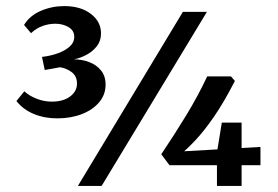

<svg xmlns="http://www.w3.org/2000/svg" viewBox="-20 -611 912 631"><path d="M168 -222Q126 -222 91 -236.5Q56 -251 34 -279L60 -311Q76 -296 100.5 -286.5Q125 -277 150 -277Q188 -277 210.5 -294Q233 -311 233 -336Q233 -361 215.5 -374Q198 -387 177 -390Q162 -387 150.5 -385Q139 -383 127 -381L118 -424Q145 -427 169 -435.5Q193 -444 208.5 -457.5Q224 -471 224 -490Q224 -511 205 -522Q186 -533 162 -533Q140 -533 119.5 -525.5Q99 -518 82 -502L59 -529Q78 -560 114.5 -575.5Q151 -591 191 -591Q245 -591 278.5 -565.5Q312 -540 312 -501Q312 -477 298.5 -459.5Q285 -442 264.5 -431Q244 -420 223 -416Q249 -416 273 -407Q297 -398 312 -379.5Q327 -361 327 -333Q327 -300 306 -275Q285 -250 249 -236Q213 -222 168 -222ZM236 0 581 -572H660L314 0ZM510 -104Q553 -168 592 -232Q631 -296 661 -360H739L752 -345Q716 -275 684 -228.5Q652 -182 623 -151Q594 -120 568 -99L552 -112L836 -128V-68H537ZM693 -110 709 -208H774V0H693Z"/></svg>

Font: Yrsa SemiBold
Style: Regular
Weight: 600
Version: Version 2.004